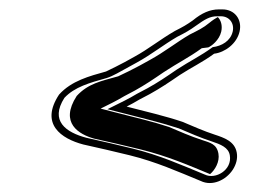

<svg xmlns="http://www.w3.org/2000/svg" viewBox="-20 -460 553 419"><path d="M418.2 -65C443.4 -52.8 473.3 -67.1 488 -89.6C495.3 -100.8 499 -114 496.7 -126.8C492.4 -151.7 469 -159.4 448.5 -166.2C426.1 -173.4 400.5 -184.7 378.3 -194.1C341.2 -206.6 298 -216.7 256.4 -227.4C264.9 -231.6 275.1 -237.3 284.1 -242.7L306.7 -254.6C330.4 -267.7 349.8 -280.8 372 -296.1C396.8 -312.4 421.3 -323.7 447.3 -342.8C470.7 -345.6 496.6 -364.4 502.8 -391C508.9 -417.6 492.1 -439.5 465.5 -439.5H457.5C438.5 -439.5 420.5 -431.8 400.7 -415.4C387 -405.7 379.6 -401.5 361.6 -392.4C329.1 -373.6 303.8 -352.8 273.7 -336.4L252 -324.4C241 -318.6 223.4 -309.5 211.4 -304C175 -293.8 136.1 -283.8 108.9 -253.6C66.6 -189.4 113.6 -157.4 161.7 -144.7C196.5 -136.9 227.5 -129.9 262.8 -121.2C320.9 -106.8 367.9 -85.7 418.2 -65ZM269.6 -135.8C234.3 -144.5 202.7 -151.6 168.5 -159.3C123.8 -171.2 88.5 -196.1 120.5 -246.4C142.7 -270.2 175.6 -279.3 212.4 -289.6C226.1 -293.5 245.2 -305.5 256.9 -311.6L278.7 -323.6C310.6 -341.1 337 -362.4 366.6 -379.6C385.6 -389.2 393.4 -393.7 407.8 -404C426.9 -417.6 437.8 -424.5 454 -424.5H462C480.3 -424.5 492 -409.3 487.8 -391C483 -370.5 463.8 -359.5 444.1 -357.1C418.5 -338.2 393.7 -326.5 365.4 -307.9C342.9 -292.4 324.3 -279.8 301.8 -267.4L278.9 -255.3C270.2 -250.1 260.1 -244.4 252 -240.4L214.5 -221.7L249.5 -212.8C291 -202.2 334.7 -191.7 370.1 -179.9C393 -170.2 417.4 -159.4 440.9 -151.8C462.1 -144.8 478.6 -138.1 481.5 -121.2C487.2 -88.9 450.1 -67.7 427 -79C376.9 -99.5 329.1 -121.1 269.6 -135.8ZM438.4 -80C449.1 -88.9 459.8 -106.9 456.7 -124.6C453 -145.7 439.1 -148.4 420.7 -154.5C395.5 -162.6 371.2 -173.5 348.6 -183C315 -194.2 273.6 -204.1 231.8 -214.7L199.6 -223L225 -235.7C232.6 -239.5 242.7 -245.1 251.3 -250.2L274.3 -262.4C296 -274.4 314.9 -287.1 337.3 -302.5C367.9 -322.7 393 -334.8 420.3 -354.8L434.6 -356.6C441.5 -359.4 458.5 -372.3 462.8 -391C465.9 -404.7 461.8 -416.4 455.3 -422.7C450.9 -420.4 444.1 -416.1 437.1 -410.3C423.5 -399 412.8 -394.1 394 -384.6C364.7 -367.5 339.1 -346.6 306.2 -328.7L284.3 -316.6C271.4 -309.8 253.1 -300.3 238 -293.5C200 -282.8 172.4 -277.7 147.4 -250.6C109.2 -191.4 152.5 -166.6 185.8 -157.4C219.3 -149.9 251.4 -142.7 286.9 -133.9C346.5 -119.2 392.4 -99 438.4 -80Z"/></svg>

Font: HoneyBee
Style: BlurIt
Weight: 700
Foundry: Cannot Into Space Fonts
Version: Version 0.89